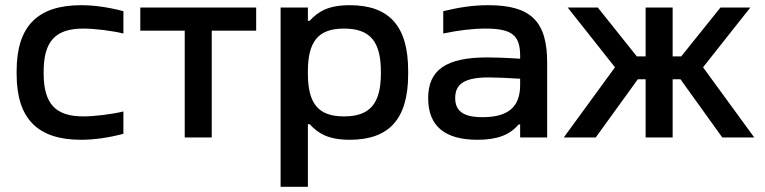

<svg xmlns="http://www.w3.org/2000/svg" viewBox="-20 -529 2944 739"><path d="M44 -256V-244C44 -72 125 9 292 9C343 9 398 1 455 -14V-100C410 -89 343 -81 301 -81C194 -81 148 -129 148 -247V-253C148 -371 194 -419 301 -419C343 -419 410 -411 455 -400V-486C398 -501 343 -509 292 -509C125 -509 44 -428 44 -256Z M691 0H795V-411H966V-500H520V-411H691Z M1551 -244V-256C1551 -430 1477 -509 1326 -509C1243 -509 1204 -484 1172 -449H1165V-500H1060V190H1165V-51H1172C1204 -16 1243 9 1326 9C1477 9 1551 -70 1551 -244ZM1165 -247V-253C1165 -370 1205 -419 1304 -419C1404 -419 1446 -370 1446 -253V-247C1446 -130 1404 -81 1304 -81C1205 -81 1165 -130 1165 -247Z M1860 -509C1801 -509 1748 -501 1686 -486V-400C1742 -412 1799 -419 1848 -419C1948 -419 1982 -395 1982 -315V-303C1921 -307 1879 -308 1855 -308C1696 -308 1628 -259 1628 -151C1628 -43 1693 9 1818 9C1892 9 1942 -9 1976 -50H1982V0H2086V-288C2086 -446 2024 -509 1860 -509ZM1732 -152C1732 -207 1770 -231 1861 -231C1888 -231 1935 -229 1982 -226V-202C1982 -119 1938 -78 1837 -78C1764 -78 1732 -101 1732 -152Z M2465 -500V-312H2431L2281 -500H2165L2347 -270L2150 0H2273L2435 -224H2465V0H2569V-224H2599L2760 0H2883L2686 -270L2868 -500H2753L2602 -312H2569V-500Z"/></svg>

Font: LT Wave Alt Medium
Style: Regular
Weight: 500
Designer: Daniel Lyons
Version: Version 2.5 (Glyphs App)